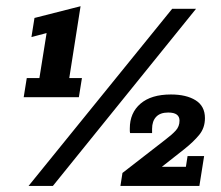

<svg xmlns="http://www.w3.org/2000/svg" viewBox="-20 -612 729 632"><path d="M58 -292 68.1 -355H109.7L133.4 -503.2L83.5 -490L93.5 -552.9L245.2 -591.5L208 -355H249.7L239.6 -292ZM74 0 546.7 -583H625.3L154.1 0ZM376.4 0 383.1 -42.7 524 -152Q546.4 -168.9 558.6 -182.4Q570.9 -195.9 570.9 -214.9Q570.9 -228.1 561.8 -234.8Q552.7 -241.6 533.6 -241.6Q507.2 -241.6 493.9 -227.3Q480.6 -213.1 480.6 -187.9Q480.6 -183.9 480.6 -180.4Q480.6 -176.9 480.6 -173.9H408.3Q407.3 -177.7 407.3 -181.5Q407.3 -185.4 407.3 -189.4Q407.3 -240.4 442.4 -270.7Q477.6 -301 542.5 -301Q593.3 -301 623.9 -281.9Q654.6 -262.7 654.6 -223.2Q654.6 -191.2 636 -168.4Q617.4 -145.5 586.7 -121.1L469.8 -29.1L446.4 -63H591.9L597.4 -98.3H651.9L636.3 0Z"/></svg>

Font: Rokkitt SemiBold
Style: Italic
Weight: 600
Italic angle: -9°
Designer: Vernon Adams
Foundry: Vernon Adams
Version: Version 3.103